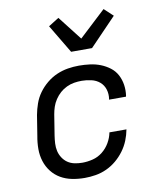

<svg xmlns="http://www.w3.org/2000/svg" viewBox="-87 -844 773 922"><g transform="rotate(-10 300.0 -383.5)"><path d="M252 8Q220 8 190 2Q160 -4 135 -18.5Q110 -33 92 -56Q74 -79 65 -107.5Q56 -136 56 -167Q56 -198 62 -230L78 -330Q83 -357 92.5 -384Q102 -411 119 -434.5Q136 -458 159 -477Q182 -496 208.5 -507.5Q235 -519 262.5 -523.5Q290 -528 317 -528Q344 -528 371 -524.5Q398 -521 422 -511.5Q446 -502 466.5 -486.5Q487 -471 499 -448.5Q511 -426 515 -399.5Q519 -373 515 -346L514 -342H431L432 -344Q436 -369 429 -391.5Q422 -414 405 -428.5Q388 -443 364.5 -448.5Q341 -454 317 -454Q299 -454 280.5 -451Q262 -448 244 -439.5Q226 -431 211.5 -418Q197 -405 186 -388.5Q175 -372 169 -354Q163 -336 160 -318L144 -218Q141 -199 140 -179.5Q139 -160 143 -142.5Q147 -125 157 -109.5Q167 -94 181.5 -84Q196 -74 214.5 -70Q233 -66 253 -66Q278 -66 304 -72.5Q330 -79 351.5 -96Q373 -113 387 -137Q401 -161 406 -187H489Q484 -160 473.5 -134Q463 -108 446 -85Q429 -62 407 -43.5Q385 -25 359 -13Q333 -1 305.5 3.5Q278 8 252 8ZM292 -600 209 -739 260 -771 351 -654 481 -775 524 -735 394 -600Z"/></g></svg>

Font: Iosevka Custom Oblique
Style: Regular
Weight: 400
Italic angle: -9°
Designer: Belleve Invis
Foundry: Belleve Invis
Version: Version 27.0.1